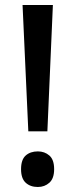

<svg xmlns="http://www.w3.org/2000/svg" viewBox="-20 -734 301 766"><path d="M169 -210H93L70 -714H191ZM64 -59Q64 -97 82.5 -113.5Q101 -130 131 -130Q158 -130 177 -113.5Q196 -97 196 -59Q196 -22 177 -5Q158 12 131 12Q101 12 82.5 -5Q64 -22 64 -59Z"/></svg>

Font: Noto Sans Georgian SemiCondensed Medium
Style: Regular
Weight: 500
Width: 4
Designer: Monotype Design Team, Akaki Razmadze
Foundry: Google LLC
Version: Version 2.005; ttfautohint (v1.8.4.7-5d5b)